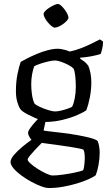

<svg xmlns="http://www.w3.org/2000/svg" viewBox="-20 -745 545 965"><path d="M225 200Q210 200 186 191Q162 182 135.5 167.5Q109 153 85.5 135.5Q62 118 47.5 100.5Q33 83 33 69Q33 54 50 34Q67 14 91.5 -6.5Q116 -27 138 -42Q133 -48 127 -58.5Q121 -69 121 -77Q121 -86 132.5 -102Q144 -118 158.5 -134Q173 -150 183 -158L212 -150L199 -89Q207 -87 235 -84Q263 -81 299 -76.5Q335 -72 371.5 -65.5Q408 -59 435.5 -51.5Q463 -44 471 -36Q476 -23 478.5 -8Q481 7 481 22Q481 53 475 85Q469 117 461 136Q449 145 424.5 156Q400 167 367 177Q334 187 297.5 193.5Q261 200 225 200ZM245 137Q264 137 294 133Q324 129 353 123Q382 117 398 111Q402 102 404 82Q406 62 406 49Q406 37 404.5 25Q403 13 399 7Q397 5 377 1Q357 -3 328.5 -7.5Q300 -12 270 -16Q240 -20 218 -23Q196 -26 190 -27Q175 -12 158.5 5.5Q142 23 130.5 37Q119 51 119 57Q119 64 134 77.5Q149 91 170.5 104.5Q192 118 212.5 127.5Q233 137 245 137ZM205 -132Q175 -144 153.5 -153.5Q132 -163 118 -170.5Q104 -178 95 -184.5Q86 -191 82 -197Q73 -211 66.5 -234Q60 -257 60 -287Q60 -334 68 -373Q76 -412 84 -434Q94 -440 115.5 -451Q137 -462 164 -473.5Q191 -485 219.5 -492.5Q248 -500 271 -500Q284 -500 303.5 -495Q323 -490 330 -486Q357 -491 386.5 -502.5Q416 -514 441.5 -526.5Q467 -539 482 -547L498 -536Q498 -519 494 -501.5Q490 -484 486 -474Q465 -467 438 -462Q411 -457 383 -455V-450Q393 -444 403.5 -436Q414 -428 424 -414Q431 -398 435 -376Q439 -354 439 -333Q439 -293 431.5 -255Q424 -217 414 -191Q401 -181 369 -167Q337 -153 294 -142.5Q251 -132 205 -132ZM258 -185Q269 -185 286.5 -189Q304 -193 320.5 -199Q337 -205 342 -208Q350 -222 355.5 -250Q361 -278 361 -307Q361 -339 358 -365Q355 -391 349 -401Q343 -408 325.5 -417.5Q308 -427 288.5 -434Q269 -441 257 -441Q243 -441 222 -436Q201 -431 181.5 -424.5Q162 -418 152 -412Q146 -397 141.5 -372.5Q137 -348 137 -323Q137 -300 139.5 -279Q142 -258 146 -244Q150 -230 154 -224Q159 -218 179 -208.5Q199 -199 221.5 -192Q244 -185 258 -185ZM255 -606Q249 -606 239 -614Q229 -622 220 -633Q211 -644 205 -655.5Q199 -667 199 -674Q199 -681 207 -689.5Q215 -698 227.5 -706Q240 -714 252 -719.5Q264 -725 271 -725Q278 -725 287 -717Q296 -709 304.5 -697.5Q313 -686 318.5 -675Q324 -664 324 -656Q324 -650 316.5 -641.5Q309 -633 297.5 -624.5Q286 -616 274 -611Q262 -606 255 -606Z"/></svg>

Font: Texturina 12pt Light
Style: Regular
Weight: 300
Designer: Guillermo Torres Carreño
Foundry: Omnibus-Type
Version: Version 1.002